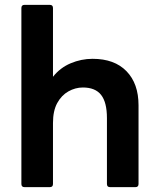

<svg xmlns="http://www.w3.org/2000/svg" viewBox="-20 -770 654 790"><path d="M81 0Q68 0 68 -13V-737Q68 -750 81 -750H185Q198 -750 198 -737V-454Q227 -491 270.5 -509.5Q314 -528 361 -528Q451 -528 500.5 -477Q550 -426 550 -337V-13Q550 0 537 0H433Q420 0 420 -13V-284Q420 -349 396 -379.5Q372 -410 321 -410Q290 -410 261.5 -394Q233 -378 215.5 -346Q198 -314 198 -264V-13Q198 0 185 0Z"/></svg>

Font: LINE Seed Sans
Style: Bold
Weight: 700
Designer: LINE VX Design & Dalton Maag Ltd & Sandoll Inc
Foundry: Dalton Maag Ltd
Version: Version 1.003